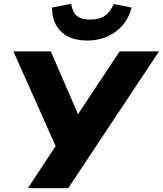

<svg xmlns="http://www.w3.org/2000/svg" viewBox="-20 -970 840 990"><path d="M124 0 284 -243 278 -192 49 -705H242L385 -375H378L597 -705H800L332 0ZM431 -761Q371 -761 330.5 -782Q290 -803 269 -841Q248 -879 248 -931L347 -950Q353 -909 375.5 -889Q398 -869 445 -869Q493 -869 521.5 -889.5Q550 -910 566 -949L659 -931Q645 -878 612.5 -840Q580 -802 533.5 -781.5Q487 -761 431 -761Z"/></svg>

Font: Nunito Sans 8pt Black
Style: Italic
Weight: 900
Italic angle: -9°
Version: Version 3.101;gftools[0.9.27]